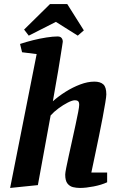

<svg xmlns="http://www.w3.org/2000/svg" viewBox="-20 -918 600 948"><path d="M30 10 161 -651 89 -660 79 -701Q109 -711 143 -719.5Q177 -728 209.5 -733Q242 -738 264 -738Q278 -738 284 -730.5Q290 -723 290 -712Q290 -710 286.5 -688.5Q283 -667 278 -635Q273 -603 267 -567Q261 -531 255 -498.5Q249 -466 245.5 -444Q242 -422 241 -418Q269 -443 304 -465Q339 -487 376 -501Q413 -515 446 -515Q475 -515 490 -501.5Q505 -488 505 -452Q505 -442 500 -411.5Q495 -381 487 -338.5Q479 -296 469 -247.5Q459 -199 449 -151.5Q439 -104 431 -66H509V-18Q481 -5 442.5 2.5Q404 10 375 10Q357 10 340.5 6Q324 2 313 -12Q302 -26 302 -56Q302 -64 307 -89.5Q312 -115 320 -151Q328 -187 336.5 -226Q345 -265 353 -301.5Q361 -338 366 -364.5Q371 -391 371 -400Q371 -414 365.5 -418.5Q360 -423 350 -423Q337 -423 314.5 -411.5Q292 -400 269 -383Q246 -366 230 -348L167 -4ZM122 -742 99 -772 227 -898H312L394 -768L364 -742L256 -810Z"/></svg>

Font: Manuale
Style: Bold Italic
Weight: 700
Italic angle: -11°
Version: Version 1.002